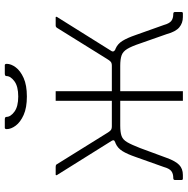

<svg xmlns="http://www.w3.org/2000/svg" viewBox="-11 -771 782 800"><g transform="rotate(-90 380.0 -371.0)"><path d="M36 0Q33 0 31.5 -1.5Q30 -3 30 -6V-33Q30 -40 38 -40Q57 -40 67.5 -48.5Q78 -57 84 -79L126 -197Q138 -232 150.5 -252Q163 -272 183 -280.5Q203 -289 238 -289V-296H360V-530H400V-296H522V-289Q557 -289 577 -280.5Q597 -272 609.5 -252Q622 -232 634 -197L676 -79Q682 -57 692.5 -48.5Q703 -40 722 -40Q730 -40 730 -33V-6Q730 -3 728.5 -1.5Q727 0 724 0H709Q684 0 666 -15Q648 -30 638 -67L599 -178Q587 -214 576 -232Q565 -250 549 -255.5Q533 -261 506 -261H400V0H360V-261H256Q229 -261 213.5 -255.5Q198 -250 187.5 -232Q177 -214 163 -178L122 -67Q109 -31 93 -15.5Q77 0 51 0ZM254 -281 187 -282Q195 -285 195.5 -288.5Q196 -292 193 -297L51 -524Q48 -530 53 -530H85Q89 -530 91.5 -529Q94 -528 95 -526L225 -317Q232 -305 237.5 -300.5Q243 -296 254 -296ZM506 -281V-296Q517 -296 522.5 -300.5Q528 -305 535 -317L665 -526Q667 -528 669 -529Q671 -530 675 -530H707Q712 -530 709 -524L567 -297Q562 -288 573 -282ZM378 -650Q331 -650 301 -663.5Q271 -677 256.5 -696.5Q242 -716 242 -734Q242 -738 243.5 -740Q245 -742 247 -742H282Q287 -742 290 -740.5Q293 -739 293 -735Q293 -718 314.5 -702Q336 -686 378 -686ZM378 -650V-686Q420 -686 441.5 -702Q463 -718 463 -735Q463 -739 466 -740.5Q469 -742 474 -742H509Q511 -742 512.5 -740Q514 -738 514 -734Q514 -716 499.5 -696.5Q485 -677 455 -663.5Q425 -650 378 -650Z"/></g></svg>

Font: Libre Franklin Thin
Style: Regular
Weight: 100
Designer: Pablo Impallari, Rodrigo Fuenzalida, Nhung Nguyen
Foundry: Impallari Type
Version: Version 3.000